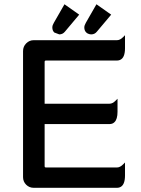

<svg xmlns="http://www.w3.org/2000/svg" viewBox="-20 -877 663 903"><path d="M88.4 -43.9V-636.7Q88.4 -658.2 103.3 -673.1Q118.2 -688 138.7 -688H530.3Q544.4 -688 558.6 -702.1L567.9 -711.4V-650.4Q567.9 -604 543.5 -594.7Q537.1 -592.3 530.3 -592.3H196.3Q192.9 -592.3 191.4 -590.8Q189.9 -589.4 189.9 -585.9V-389.2H495.1Q509.3 -389.2 523.4 -403.3L532.7 -412.6V-351.6Q532.7 -316.4 518.6 -302.7Q509.8 -293.5 495.1 -293.5H189.9V-95.7Q189.9 -92.3 191.4 -90.8Q192.9 -89.4 196.3 -89.4H530.3Q544.4 -89.4 558.6 -103.5L567.9 -112.8V-51.8Q567.9 -5.4 543.5 3.9Q537.1 6.3 530.3 6.3H138.7Q117.7 6.3 103 -8.3Q88.4 -22.9 88.4 -43.9ZM502.9 -808.1 435.5 -728Q425.3 -715.3 409.2 -715.3Q402.3 -715.3 396.5 -717.8Q390.1 -719.7 385.3 -724.6Q376.5 -733.4 376.5 -748Q376.5 -757.3 383.8 -770L433.6 -856.9ZM352.5 -808.1 285.2 -728Q274.9 -715.3 258.8 -715.3L235.4 -724.1Q226.1 -732.9 226.1 -748Q226.1 -750.5 226.6 -753.2Q227.1 -755.9 228 -758.8Q230 -764.2 233.4 -770L283.2 -856.9Z"/></svg>

Font: YuPearl-Medium
Style: Medium
Weight: 500
Designer: Max Yao
Foundry: Max-Everyday
Version: Version 1.011; ttfautohint (v1.8.3)